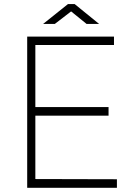

<svg xmlns="http://www.w3.org/2000/svg" viewBox="-20 -898 649 918"><path d="M110 -723H525V-683H149V-386H499V-345H149V-42L539 -41V0H110ZM320 -843.5 242 -783.5H186L305 -878.5H337L454 -783.5H394Z"/></svg>

Font: Public Sans VF
Style: Regular
Weight: 400
Designer: Pablo Impallari, Rodrigo Fuenzalida (Modified by Dan O. Williams and USWDS)
Version: Version 1.003